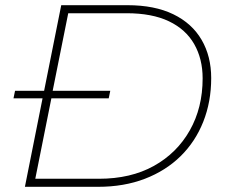

<svg xmlns="http://www.w3.org/2000/svg" viewBox="-20 -720 866 740"><path d="M76 0 144 -341H32L38 -370H150L216 -700H471Q576 -700 648 -665Q720 -630 757 -566.5Q794 -503 794 -419Q794 -328 763.5 -251Q733 -174 676 -118Q619 -62 538.5 -31Q458 0 358 0ZM116 -31H361Q484 -31 573 -80.5Q662 -130 711.5 -217.5Q761 -305 761 -418Q761 -493 728.5 -550Q696 -607 631 -638Q566 -669 468 -669H243L183 -370H405L399 -341H178Z"/></svg>

Font: Montserrat Thin ExtraLight
Style: Italic
Weight: 250
Italic angle: -11.3°
Version: Version 9.000